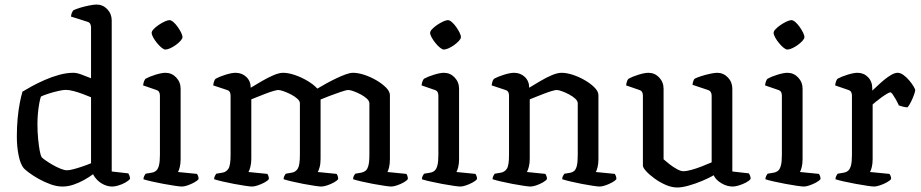

<svg xmlns="http://www.w3.org/2000/svg" viewBox="-20 -820 4049 844"><path d="M254.7 0Q229.6 0 202.2 -9.9Q174.7 -19.9 150.1 -33.7Q125.4 -47.5 107.9 -60.7Q90.4 -73.8 84 -81Q69.8 -98.3 61.9 -136.6Q54 -175 54 -220.3Q54 -261.3 57.5 -298.9Q61 -336.5 66.9 -367.1Q72.8 -397.7 78.8 -417.2Q93.3 -426.2 118.9 -440.2Q144.5 -454.3 175.8 -468.1Q207 -481.9 240 -491Q272.9 -500 302.5 -500Q317.3 -500 338.2 -492.3Q359.1 -484.7 380.2 -476V-699.9Q380.2 -706.9 377.1 -714.2Q374 -721.5 363.7 -724.5L292 -747.2Q293 -756.3 295.7 -763.2Q298.5 -770 301.3 -774Q311.3 -779.6 330.9 -785.6Q350.5 -791.7 371.6 -795.8Q392.7 -800 404.3 -800Q432 -800 451.5 -779.6Q471.1 -759.2 471.1 -729.8V-66.2L544 -57.9Q546 -55.4 548.8 -48.3Q551.6 -41.3 551.6 -33.7Q544.8 -25.2 530.4 -17.2Q516 -9.3 500.4 -4.7Q484.8 0 474 0Q455.4 0 438.3 -7.7Q421.2 -15.3 408.5 -27.9Q395.8 -40.4 389.1 -54.2Q371.4 -40.9 348.5 -28.3Q325.7 -15.8 302 -7.9Q278.2 0 254.7 0ZM274.6 -71.5Q284.6 -71.5 302.4 -76.1Q320.3 -80.7 341.5 -87.9Q362.7 -95 380.2 -102.5V-392.5Q363.3 -399.5 343 -407.1Q322.6 -414.7 303 -419.8Q283.4 -424.9 268.8 -424.9Q256.9 -424.9 235 -419.8Q213 -414.8 191.6 -407.8Q170.2 -400.9 159.8 -395.4Q156.1 -385 152.5 -365Q148.9 -345.1 146.7 -321.6Q144.6 -298.1 144.6 -275.7Q144.6 -240.7 147.6 -209.5Q150.6 -178.3 154.7 -156.7Q158.9 -135.1 163.3 -129Q167.2 -124.1 180.5 -114.9Q193.8 -105.6 210.8 -95.7Q227.9 -85.9 245.3 -78.7Q262.7 -71.5 274.6 -71.5Z M779.4 0Q771.6 0 749 -3.3Q726.4 -6.5 698.8 -11.7Q671.2 -16.9 646.8 -22.4Q622.4 -28 610.6 -32Q610.6 -39.5 613.9 -46.2Q617.2 -52.8 620 -56.4L647.7 -61.1Q658.7 -63.1 666.6 -69.9Q674.5 -76.6 678.8 -92.9Q683 -109.1 683 -139.1V-399.9Q683 -408.1 679.8 -414.8Q676.6 -421.5 667.4 -424.5L609.1 -444.6Q610.1 -455 613.4 -463Q616.6 -471 620 -474Q636.3 -483.1 663.6 -491.6Q691 -500 707.2 -500Q735 -500 754.5 -479.5Q774 -459 774 -429.8V-120.5Q774 -100 770.1 -84.8Q766.2 -69.7 762.4 -63.9L846.1 -55.6Q848.4 -52.4 850.6 -46.7Q852.9 -41 852.9 -33Q847.7 -25.4 833.7 -17.9Q819.8 -10.3 805 -5.2Q790.2 0 779.4 0ZM706.9 -602.2Q700.3 -602.2 690 -610.6Q679.6 -619.1 669.8 -631.3Q659.9 -643.5 653.3 -655.7Q646.7 -667.9 646.7 -675.4Q646.7 -683 655.7 -692.3Q664.6 -701.6 677.7 -710.5Q690.9 -719.4 704.1 -725.5Q717.2 -731.5 724.8 -731.5Q732.3 -731.5 742.1 -723.1Q752 -714.6 760.9 -702Q769.9 -689.3 776 -677.1Q782.1 -664.9 782.1 -656.5Q782.1 -650 773.7 -640.7Q765.2 -631.4 753 -622.4Q740.8 -613.5 728.1 -607.8Q715.4 -602.2 706.9 -602.2Z M1087.6 0Q1079.9 0 1057.7 -3.3Q1035.6 -6.5 1008.3 -11.7Q981 -16.9 957 -22.5Q933 -28.2 921.2 -32.2Q921.2 -39.7 924.6 -46.4Q928 -53 930.5 -56.4L958.3 -61.1Q974.6 -63.9 984.1 -78.4Q993.6 -92.9 993.6 -139.1V-399.9Q993.6 -407.9 990.5 -414.7Q987.4 -421.5 977.9 -424.5L917.1 -444.6Q919.1 -457.5 921.6 -463.9Q924.2 -470.4 928 -474Q944.3 -483.1 971.6 -491.6Q999 -500 1015.2 -500Q1043.7 -500 1063 -481.6Q1082.2 -463.1 1082.2 -434.4Q1105.5 -448.7 1131.7 -463.8Q1157.9 -479 1182.5 -489.5Q1207.1 -500 1224.6 -500Q1247.9 -500 1277.1 -489.9Q1306.3 -479.8 1332.7 -463.9Q1359.2 -448 1375 -430.5Q1392.3 -441 1414 -452.9Q1435.7 -464.8 1457.9 -475.4Q1480.1 -486 1499.3 -493Q1518.5 -500 1531.9 -500Q1554.2 -500 1582.2 -490.8Q1610.1 -481.5 1635.6 -466.4Q1661.2 -451.3 1677.6 -434.4Q1694 -417.5 1694 -401.5V-120.5Q1694 -98.5 1690.1 -83.7Q1686.2 -68.9 1683.2 -63.9L1766.1 -55.6Q1768.1 -53.6 1770.5 -47.5Q1772.9 -41.5 1772.9 -33Q1767.7 -25.4 1754.1 -17.9Q1740.6 -10.3 1725.2 -5.2Q1709.7 0 1700 0Q1692.2 0 1669.7 -3.3Q1647.1 -6.5 1619.6 -11.7Q1592 -16.9 1568 -22.5Q1544 -28.2 1532.2 -32.2Q1532.2 -41.3 1535.5 -47Q1538.7 -52.8 1541.5 -56.4L1568.5 -61.1Q1578.7 -63.1 1586.6 -69.1Q1594.5 -75 1599.2 -91.3Q1603.8 -107.6 1603.8 -139.1V-365.9Q1603.8 -375.9 1592.8 -386.2Q1581.7 -396.5 1565.5 -405.1Q1549.3 -413.7 1534.3 -419Q1519.3 -424.4 1511.4 -424.4Q1502.4 -424.4 1477.7 -416Q1453.1 -407.7 1427.8 -398Q1402.5 -388.3 1389.2 -382.6V-122Q1389.2 -100 1384.9 -84.8Q1380.6 -69.7 1376.9 -63.9L1460 -55.6Q1462 -52.6 1464.3 -46.7Q1466.6 -40.7 1466.6 -33Q1461.6 -25.4 1447.7 -17.9Q1433.7 -10.3 1418.4 -5.2Q1403.1 0 1392.3 0Q1384.3 0 1362.2 -3.3Q1340 -6.5 1313.2 -11.7Q1286.5 -16.9 1262.4 -22.5Q1238.4 -28.2 1226.6 -32.2Q1226.6 -39.5 1229.9 -46.2Q1233.2 -52.8 1236 -56.4L1263 -61.1Q1280 -63.9 1289.1 -78.9Q1298.3 -93.8 1298.3 -139.1V-365.9Q1298.3 -375.9 1286.8 -386.2Q1275.4 -396.5 1258.7 -405.1Q1242 -413.7 1226.6 -419Q1211.2 -424.4 1203.3 -424.4Q1196.3 -424.4 1180.2 -419.5Q1164.1 -414.7 1145.2 -407.3Q1126.3 -400 1109.6 -393.3Q1093 -386.5 1084.7 -383.3V-122Q1084.7 -102.3 1080.7 -86.8Q1076.7 -71.2 1072.2 -63.9L1155.4 -55.6Q1157.4 -52.6 1159.6 -47Q1161.9 -41.5 1161.9 -33Q1156.9 -25.4 1142.9 -17.9Q1128.8 -10.3 1113.5 -5.2Q1098.2 0 1087.6 0Z M2003.4 0Q1995.6 0 1973 -3.3Q1950.4 -6.5 1922.8 -11.7Q1895.2 -16.9 1870.8 -22.4Q1846.4 -28 1834.6 -32Q1834.6 -39.5 1837.9 -46.2Q1841.2 -52.8 1844 -56.4L1871.7 -61.1Q1882.7 -63.1 1890.6 -69.9Q1898.5 -76.6 1902.8 -92.9Q1907 -109.1 1907 -139.1V-399.9Q1907 -408.1 1903.8 -414.8Q1900.6 -421.5 1891.4 -424.5L1833.1 -444.6Q1834.1 -455 1837.4 -463Q1840.6 -471 1844 -474Q1860.3 -483.1 1887.6 -491.6Q1915 -500 1931.2 -500Q1959 -500 1978.5 -479.5Q1998 -459 1998 -429.8V-120.5Q1998 -100 1994.1 -84.8Q1990.2 -69.7 1986.4 -63.9L2070.1 -55.6Q2072.4 -52.4 2074.6 -46.7Q2076.9 -41 2076.9 -33Q2071.7 -25.4 2057.7 -17.9Q2043.8 -10.3 2029 -5.2Q2014.2 0 2003.4 0ZM1930.9 -602.2Q1924.3 -602.2 1914 -610.6Q1903.6 -619.1 1893.8 -631.3Q1883.9 -643.5 1877.3 -655.7Q1870.7 -667.9 1870.7 -675.4Q1870.7 -683 1879.7 -692.3Q1888.6 -701.6 1901.7 -710.5Q1914.9 -719.4 1928.1 -725.5Q1941.2 -731.5 1948.8 -731.5Q1956.3 -731.5 1966.1 -723.1Q1976 -714.6 1984.9 -702Q1993.9 -689.3 2000 -677.1Q2006.1 -664.9 2006.1 -656.5Q2006.1 -650 1997.7 -640.7Q1989.2 -631.4 1977 -622.4Q1964.8 -613.5 1952.1 -607.8Q1939.4 -602.2 1930.9 -602.2Z M2311.6 0Q2303.9 0 2281.7 -3.3Q2259.6 -6.5 2232.3 -11.7Q2205 -16.9 2181 -22.5Q2157 -28.2 2145.2 -32.2Q2145.2 -39.7 2148.6 -46.4Q2152 -53 2154.5 -56.4L2182.3 -61.1Q2198.6 -63.9 2208.1 -78.4Q2217.6 -92.9 2217.6 -139.1V-399.9Q2217.6 -407.9 2214.5 -414.7Q2211.4 -421.5 2201.9 -424.5L2141.1 -444.6Q2143.1 -457.5 2145.6 -463.9Q2148.2 -470.4 2152 -474Q2168.3 -483.1 2195.6 -491.6Q2223 -500 2239.2 -500Q2268 -500 2287.1 -481.7Q2306.2 -463.4 2306.2 -434.4Q2329.5 -448.7 2355.3 -463.8Q2381.1 -479 2405.7 -489.5Q2430.4 -500 2448.6 -500Q2471.1 -500 2499.1 -490.8Q2527 -481.5 2552.5 -466.4Q2578.1 -451.3 2594.4 -434.4Q2610.6 -417.5 2610.6 -401.5V-120.5Q2610.6 -100 2606.7 -84.8Q2602.9 -69.7 2599.1 -63.9L2682.8 -55.6Q2685 -52.4 2687.3 -46.3Q2689.6 -40.3 2689.6 -33Q2684.4 -25.4 2670.4 -17.9Q2656.5 -10.3 2641.6 -5.2Q2626.6 0 2615.9 0Q2607.9 0 2585.8 -3.3Q2563.8 -6.5 2537.1 -11.7Q2510.5 -16.9 2486.8 -22.5Q2463.2 -28.2 2451.4 -32.2Q2451.4 -40.5 2454.7 -46.5Q2458 -52.6 2461 -56.4L2486.2 -60.4Q2496.4 -62.4 2503.8 -68.3Q2511.2 -74.3 2515.5 -90.5Q2519.7 -106.8 2519.7 -139.1V-365.9Q2519.7 -375.9 2508.7 -386.2Q2497.6 -396.5 2481.4 -405.1Q2465.2 -413.7 2450.2 -419Q2435.2 -424.4 2427.3 -424.4Q2420.3 -424.4 2404.2 -419.5Q2388.1 -414.7 2369.2 -407.3Q2350.3 -400 2333.6 -393.3Q2317 -386.5 2308.7 -383.3V-122Q2308.7 -102.3 2304.7 -86.8Q2300.7 -71.2 2296.2 -63.9L2377.6 -55.6Q2379.8 -52.4 2382.1 -46.3Q2384.4 -40.3 2384.4 -33Q2379.1 -25.2 2365.5 -17.6Q2351.8 -10.1 2336.9 -5Q2322 0 2311.6 0Z M2957 4.2Q2933.2 4.2 2907 -7Q2880.7 -18.3 2857.8 -35Q2834.9 -51.6 2820.5 -67.3Q2806.1 -83 2806.1 -92.5V-399.9Q2806.1 -408.1 2802.9 -414.8Q2799.7 -421.5 2790.5 -424.5L2732.2 -444.6Q2734 -457.3 2736.8 -464.2Q2739.7 -471 2743 -474Q2759.4 -483.1 2786.6 -491.6Q2813.9 -500 2830.3 -500Q2858.1 -500 2877.6 -479.5Q2897 -459 2897 -429.8V-119.8Q2907.8 -110.1 2923.2 -98.1Q2938.6 -86 2955.5 -76.7Q2972.4 -67.3 2984.5 -67.3Q2997.2 -67.3 3019.2 -73.3Q3041.2 -79.2 3065.3 -88.7Q3089.3 -98.1 3108.3 -106.4V-399.9Q3108.3 -408.1 3104.5 -414.9Q3100.8 -421.7 3091.8 -424.5L3024.1 -447.2Q3025.4 -457.5 3028.1 -464.7Q3030.9 -471.8 3033.5 -474Q3044.2 -479.6 3063.1 -485.6Q3082 -491.7 3101.8 -495.8Q3121.5 -500 3132.4 -500Q3160 -500 3179.6 -479.6Q3199.2 -459.2 3199.2 -429.8V-66.2L3272.1 -57.9Q3274.4 -54.7 3277 -48.2Q3279.7 -41.8 3279.7 -33.7Q3273.7 -25.2 3259.2 -17.6Q3244.8 -10.1 3228.6 -5Q3212.4 0 3201.3 0Q3175.2 0 3150.8 -14.7Q3126.4 -29.3 3117.2 -49.6Q3096 -37.1 3066.5 -24.8Q3037.1 -12.5 3007.6 -4.2Q2978.1 4.2 2957 4.2Z M3513.4 0Q3505.6 0 3483 -3.3Q3460.4 -6.5 3432.8 -11.7Q3405.2 -16.9 3380.8 -22.4Q3356.4 -28 3344.6 -32Q3344.6 -39.5 3347.9 -46.2Q3351.2 -52.8 3354 -56.4L3381.7 -61.1Q3392.7 -63.1 3400.6 -69.9Q3408.5 -76.6 3412.8 -92.9Q3417 -109.1 3417 -139.1V-399.9Q3417 -408.1 3413.8 -414.8Q3410.6 -421.5 3401.4 -424.5L3343.1 -444.6Q3344.1 -455 3347.4 -463Q3350.6 -471 3354 -474Q3370.3 -483.1 3397.6 -491.6Q3425 -500 3441.2 -500Q3469 -500 3488.5 -479.5Q3508 -459 3508 -429.8V-120.5Q3508 -100 3504.1 -84.8Q3500.2 -69.7 3496.4 -63.9L3580.1 -55.6Q3582.4 -52.4 3584.6 -46.7Q3586.9 -41 3586.9 -33Q3581.7 -25.4 3567.7 -17.9Q3553.8 -10.3 3539 -5.2Q3524.2 0 3513.4 0ZM3440.9 -602.2Q3434.3 -602.2 3424 -610.6Q3413.6 -619.1 3403.8 -631.3Q3393.9 -643.5 3387.3 -655.7Q3380.7 -667.9 3380.7 -675.4Q3380.7 -683 3389.7 -692.3Q3398.6 -701.6 3411.7 -710.5Q3424.9 -719.4 3438.1 -725.5Q3451.2 -731.5 3458.8 -731.5Q3466.3 -731.5 3476.1 -723.1Q3486 -714.6 3494.9 -702Q3503.9 -689.3 3510 -677.1Q3516.1 -664.9 3516.1 -656.5Q3516.1 -650 3507.7 -640.7Q3499.2 -631.4 3487 -622.4Q3474.8 -613.5 3462.1 -607.8Q3449.4 -602.2 3440.9 -602.2Z M3822.7 0Q3815 0 3792.4 -3.3Q3769.9 -6.5 3742 -11.7Q3714 -16.9 3689.2 -22.4Q3664.4 -28 3652.6 -32Q3652.6 -39.5 3655.9 -46.2Q3659.2 -52.8 3662 -56.4L3689.7 -61.1Q3700.7 -63.1 3708.6 -69.9Q3716.5 -76.6 3720.8 -92.9Q3725 -109.1 3725 -139.1V-399.9Q3725 -408.1 3721.8 -414.8Q3718.6 -421.5 3709.4 -424.5L3651.1 -444.6Q3652.9 -457.3 3655.8 -464.2Q3658.6 -471 3662 -474Q3678.3 -483.1 3705.6 -491.6Q3733 -500 3749.2 -500Q3777 -500 3795.7 -480.8Q3814.4 -461.5 3814.4 -431.3V-421.7Q3824.2 -430.5 3838.2 -443.8Q3852.3 -457.2 3868 -470.1Q3883.7 -483 3898.9 -491.5Q3914.1 -500 3925.7 -500Q3938 -500 3951.3 -490.5Q3964.5 -480.9 3976.3 -467.1Q3988.1 -453.3 3995.6 -440.8Q4003.1 -428.4 4003.1 -422.9Q4003.1 -418.1 3997.9 -403.6Q3992.7 -389 3985.1 -373.4Q3977.5 -357.8 3969.7 -348.3Q3958.4 -348.3 3947.6 -351.6Q3936.8 -354.9 3931.2 -356.6Q3925.5 -369.5 3918 -382.8Q3910.5 -396 3904.2 -405Q3898 -414 3893.5 -414Q3889.1 -414 3877.8 -407.2Q3866.5 -400.4 3853.6 -390.9Q3840.7 -381.5 3830.2 -372.9Q3819.6 -364.3 3816 -360.9V-120.5Q3816 -100 3812.1 -84.8Q3808.2 -69.7 3804.4 -63.9L3889.7 -55.6Q3891.7 -53.6 3894.5 -47.5Q3897.2 -41.5 3897.2 -33Q3891.2 -25.4 3877.3 -17.9Q3863.4 -10.3 3848 -5.2Q3832.7 0 3822.7 0Z"/></svg>

Font: Texturina Medium
Style: Regular
Weight: 500
Designer: Guillermo Torres Carreño
Foundry: Omnibus-Type
Version: Version 1.003